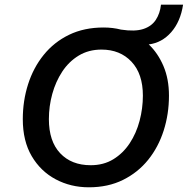

<svg xmlns="http://www.w3.org/2000/svg" viewBox="-20 -787 799 817"><path d="M358 10Q281 10 217 -24Q153 -58 115 -122.5Q77 -187 77 -280Q77 -358 99.5 -428.5Q122 -499 166 -553.5Q210 -608 274 -639Q338 -670 421 -670Q460 -670 495 -661Q554 -652 589.5 -663.5Q625 -675 643 -702.5Q661 -730 665 -767H759Q748 -695 708.5 -650Q669 -605 613 -598Q652 -561 675.5 -506Q699 -451 699 -380Q699 -302 676.5 -231.5Q654 -161 610.5 -107Q567 -53 503.5 -21.5Q440 10 358 10ZM366 -84Q421 -84 462.5 -109.5Q504 -135 532 -177.5Q560 -220 574 -273Q588 -326 588 -380Q588 -473 539.5 -524.5Q491 -576 412 -576Q357 -576 315 -550.5Q273 -525 245 -482.5Q217 -440 202.5 -387.5Q188 -335 188 -280Q188 -186 236 -135Q284 -84 366 -84Z"/></svg>

Font: Work Sans Medium
Style: Italic
Weight: 500
Italic angle: -13°
Designer: Wei Huang
Foundry: Wei Huang
Version: Version 2.012; ttfautohint (v1.8.3)